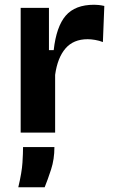

<svg xmlns="http://www.w3.org/2000/svg" viewBox="-20 -558 475 808"><path d="M67 0V-525H186V-347H206Q217 -446 256.5 -492Q296 -538 376 -538Q385 -538 395 -537Q405 -536 419 -533L413 -381Q398 -387 380.5 -390Q363 -393 349 -393Q289 -393 255.5 -354Q222 -315 212 -243V0ZM57 230Q72 167 74.5 126.5Q77 86 77 61H209Q209 112 195 155Q181 198 168 230Z"/></svg>

Font: Bricolage Grotesque 10pt Bricolage Grotesque 10pt Regular
Style: Bold
Weight: 700
Designer: Mathieu Triay
Foundry: Atelier Triay
Version: Version 1.000; ttfautohint (v1.8.4.7-5d5b);gftools[0.9.32]